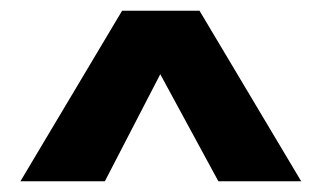

<svg xmlns="http://www.w3.org/2000/svg" viewBox="-20 -864 599 357"><path d="M540 -527H386L278 -726L175 -527H18L207 -844H351Z"/></svg>

Font: Fira Sans BGR
Style: Bold
Weight: 700
Designer: bBox Type GmbH & Carrois Corporate GbR & Edenspiekermann AG
Foundry: bBox Type GmbH & Carrois Corporate GbR & Edenspiekermann AG
Version: Version 4.301